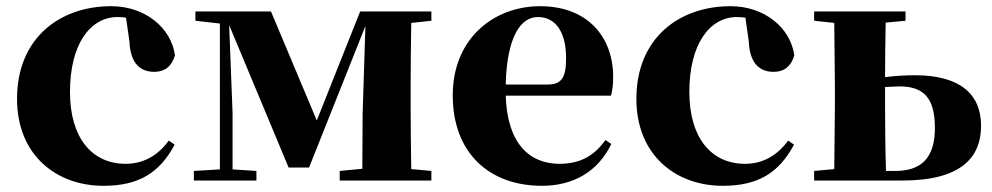

<svg xmlns="http://www.w3.org/2000/svg" viewBox="-20 -583 3202 620"><path d="M314 17C427 17 495 -24 544 -116L525 -129C491 -82 444 -54 386 -54C276 -54 206 -139 206 -286C206 -440 271 -528 360 -528C369 -528 378 -527 387 -526L398 -449C401 -375 436 -351 478 -351C512 -351 534 -368 545 -404C533 -493 449 -563 339 -563C173 -563 35 -460 35 -264C35 -82 162 17 314 17Z M690 0H808V-31L731 -36V-218L720 -502L912 -42H978L1160 -499L1151 -216L1150 -38L1077 -31V0H1373V-31L1308 -37C1307 -95 1306 -182 1306 -238V-308C1306 -364 1307 -451 1308 -509L1373 -516V-546H1143L1003 -194L855 -546H611V-516L690 -507V-36L606 -31V0Z M1730 17C1834 17 1912 -31 1954 -118L1935 -131C1902 -84 1858 -54 1787 -54C1690 -54 1618 -119 1613 -274H1953C1958 -293 1960 -310 1960 -335C1960 -462 1879 -563 1724 -563C1577 -563 1442 -461 1442 -275C1442 -88 1561 17 1730 17ZM1613 -310C1617 -466 1662 -528 1717 -528C1771 -528 1808 -484 1808 -395C1808 -333 1794 -310 1748 -310Z M2314 17C2427 17 2495 -24 2544 -116L2525 -129C2491 -82 2444 -54 2386 -54C2276 -54 2206 -139 2206 -286C2206 -440 2271 -528 2360 -528C2369 -528 2378 -527 2387 -526L2398 -449C2401 -375 2436 -351 2478 -351C2512 -351 2534 -368 2545 -404C2533 -493 2449 -563 2339 -563C2173 -563 2035 -460 2035 -264C2035 -82 2162 17 2314 17Z M2609 0H2893C3082 0 3148 -73 3148 -177C3148 -279 3080 -340 2935 -340C2904 -340 2871 -338 2838 -334C2838 -388 2839 -459 2840 -510L2904 -516V-546H2609V-516L2674 -509L2676 -308V-238L2674 -37L2609 -31ZM2838 -302 2884 -304C2959 -304 2999 -271 2999 -170C2999 -73 2955 -31 2871 -31H2841C2839 -89 2838 -180 2838 -238Z"/></svg>

Font: GenKiMin2 TW H
Style: Regular
Weight: 900
Version: Version 2.100;PS 2.1;hotconv 16.6.51;makeotf.lib2.5.65220 DE